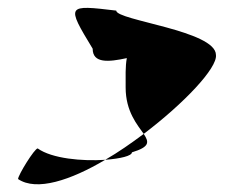

<svg xmlns="http://www.w3.org/2000/svg" viewBox="-20 -502 609 489"><path d="M26 -46C73 -14 160 -43 248 -95C190 -91 112 -98 76 -124C68 -124 26 -56 26 -46ZM216 -378C216 -340 257 -344 303 -354C299 -333 300 -306 300 -279C300 -218 330 -184 346 -161C449 -239 534 -329 530 -362C530 -424 276 -450 276 -475C150 -490 148 -490 216 -378ZM248 -95C287 -98 316 -105 316 -114C362 -128 360 -140 346 -161C314 -137 281 -114 248 -95Z"/></svg>

Font: Ampere
Style: SC
Weight: 400
Version: Version 1